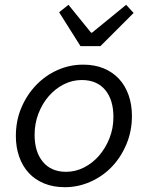

<svg xmlns="http://www.w3.org/2000/svg" viewBox="-20 -767 640 799"><path d="M250 12Q202 12 164 -3.5Q126 -19 100 -47Q74 -75 60 -114.5Q46 -154 46 -201Q46 -265 69 -319Q92 -373 130.5 -413Q169 -453 219.5 -475.5Q270 -498 326 -498Q374 -498 411.5 -482.5Q449 -467 475 -439Q501 -411 515 -371.5Q529 -332 529 -285Q529 -221 506 -166.5Q483 -112 445 -72.5Q407 -33 356 -10.5Q305 12 250 12ZM255 -52Q294 -52 329.5 -70Q365 -88 392 -119Q419 -150 435.5 -191.5Q452 -233 452 -280Q452 -352 417.5 -393Q383 -434 320 -434Q281 -434 245.5 -416Q210 -398 183 -367Q156 -336 140 -294.5Q124 -253 124 -206Q124 -135 158.5 -93.5Q193 -52 255 -52ZM315 -575 226 -716 265 -747 359 -631H363L505 -747L536 -713L398 -575Z"/></svg>

Font: Source Code Pro
Style: Italic
Weight: 400
Italic angle: -11°
Monospace: yes
Designer: Paul D. Hunt, Teo Tuominen
Foundry: Adobe Systems Incorporated
Version: Version 1.050;PS 1.000;hotconv 16.6.51;makeotf.lib2.5.65220